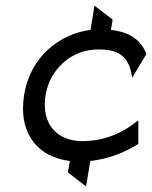

<svg xmlns="http://www.w3.org/2000/svg" viewBox="-20 -567 544 687"><path d="M66 -226C61 -192 61 -160 67 -131C83 -57 138 -2 230 9L223 50L288 100L303 9C369 2 429 -23 475 -52V-136L447 -116C401 -84 343 -62 275 -62C252 -62 231 -66 212 -74C160 -96 131 -149 143 -226C147 -249 154 -271 165 -291C197 -347 254 -390 332 -390C406 -390 442 -366 453 -289L504 -374C480 -435 429 -454 377 -460L383 -497L318 -547L304 -460C282 -457 260 -452 240 -444C155 -411 84 -338 66 -226Z"/></svg>

Font: Charger Pro
Style: Obl
Weight: 400
Designer: Jasper
Foundry: Cannot Into Space Fonts
Version: Version 1.09